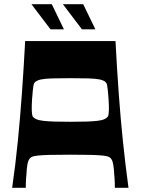

<svg xmlns="http://www.w3.org/2000/svg" viewBox="-20 -896 671 916"><path d="M38 0Q54 -111 65 -221.5Q76 -332 84.5 -450Q93 -568 100 -700H531Q538 -568 546.5 -450Q555 -332 566.5 -221.5Q578 -111 593 0H528Q528 -9 527.5 -26.5Q527 -44 525 -62Q524 -90 520 -112.5Q516 -135 505 -144Q501 -147 494 -149.5Q487 -152 468.5 -154Q450 -156 413.5 -157Q377 -158 315 -158Q253 -158 217 -157Q181 -156 162.5 -154Q144 -152 137 -149.5Q130 -147 126 -144Q115 -135 111 -112.5Q107 -90 106 -62Q104 -44 103.5 -26.5Q103 -9 103 0ZM315 -315Q360 -315 391.5 -316Q423 -317 444.5 -319.5Q466 -322 478 -327.5Q490 -333 496 -342Q499 -353 499.5 -372Q500 -391 498 -423Q496 -449 494.5 -464Q493 -479 491.5 -487Q490 -495 488 -498.5Q486 -502 484 -504Q475 -513 455 -517Q435 -521 401 -522Q367 -523 315 -523Q264 -523 229.5 -522Q195 -521 176 -517Q157 -513 147 -504Q145 -502 143 -498.5Q141 -495 139.5 -487Q138 -479 136.5 -464Q135 -449 133 -423Q131 -391 131.5 -372Q132 -353 135 -342Q141 -333 153 -327.5Q165 -322 186.5 -319.5Q208 -317 239.5 -316Q271 -315 315 -315ZM371 -756 280 -876H377L435 -756ZM221 -756 130 -876H227L285 -756Z"/></svg>

Font: Ojuju
Style: Bold
Weight: 700
Designer: Chisaokwu Joboson, Mirko Velimirovic
Foundry: Udi Foundry
Version: Version 1.000